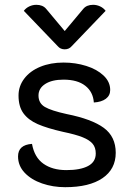

<svg xmlns="http://www.w3.org/2000/svg" viewBox="-20 -769 546 798"><path d="M55 -119Q55 -167 113 -171Q123 -115 160.5 -88.5Q198 -62 256 -62Q314 -62 346 -79Q378 -96 378 -131Q378 -156 365 -171.5Q352 -187 323.5 -198.5Q295 -210 242 -221Q176 -236 137 -253Q98 -270 77.5 -298Q57 -326 57 -372Q57 -411 81 -442.5Q105 -474 147.5 -491.5Q190 -509 244 -509Q294 -509 338.5 -495Q383 -481 410.5 -455Q438 -429 438 -395Q438 -372 420 -358.5Q402 -345 370 -343Q367 -387 334.5 -412.5Q302 -438 244 -438Q196 -438 168 -420Q140 -402 140 -372Q140 -340 166.5 -324.5Q193 -309 257 -295Q362 -274 411.5 -237.5Q461 -201 461 -134Q461 -66 406 -28.5Q351 9 251 9Q200 9 155 -6.5Q110 -22 82.5 -51Q55 -80 55 -119ZM326 -732Q340 -749 367 -749Q382 -749 396 -742.5Q410 -736 419 -724L278 -577Q267 -564 249 -564Q231 -564 220 -577L79 -724Q88 -736 102 -742.5Q116 -749 131 -749Q158 -749 172 -732L249 -640Z"/></svg>

Font: K2D
Style: Regular
Weight: 400
Version: Version 1.000; ttfautohint (v1.6)